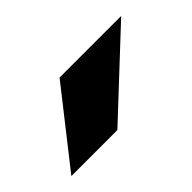

<svg xmlns="http://www.w3.org/2000/svg" viewBox="-39 -869 357 357"><g transform="rotate(-45 140.0 -690.5)"><path d="M123 -618H2L116 -763H278Z"/></g></svg>

Font: Open Sauce Sans Black
Style: Regular
Weight: 900
Designer: Alfredo Marco Pradil
Foundry: Creative Sauce Fz LLC
Version: Version 1.477